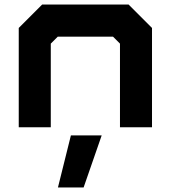

<svg xmlns="http://www.w3.org/2000/svg" viewBox="-20 -560 752 845"><path d="M62.5 0V-437L165.5 -540H546L649 -437V0H508V-368L477.5 -398.5H234L203.5 -368V0ZM235 265 292 36H427.5L348 265Z"/></svg>

Font: Tourney Expanded Black
Style: Regular
Weight: 900
Width: 7
Designer: Tyler Finck
Foundry: Etcetera Type Co
Version: Version 1.010; ttfautohint (v1.8.3)